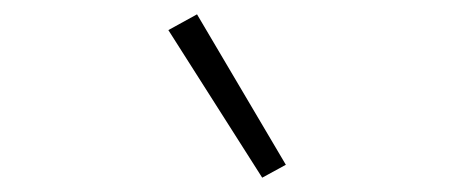

<svg xmlns="http://www.w3.org/2000/svg" viewBox="-20 -805 640 268"><path d="M346 -557 215 -763 255 -785 379 -575Z"/></svg>

Font: Iosevka Extralight Extended
Style: Italic
Weight: 200
Width: 7
Italic angle: -9°
Monospace: yes
Designer: Belleve Invis
Foundry: Belleve Invis
Version: Version 32.5.0; ttfautohint (v1.8.4)